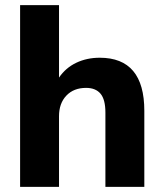

<svg xmlns="http://www.w3.org/2000/svg" viewBox="-20 -725 635 745"><path d="M58 0V-705H209V-424Q235 -462 276 -481.5Q317 -501 367 -501Q540 -501 540 -295V0H389V-288Q389 -339 370 -361.5Q351 -384 314 -384Q266 -384 237.5 -354Q209 -324 209 -274V0Z"/></svg>

Font: Nunito Sans ExtraBold
Style: Regular
Weight: 800
Designer: Vernon Adams
Foundry: Vernon Adams
Version: Version 3.101; ttfautohint (v1.8.4.7-5d5b);gftools[0.9.27]